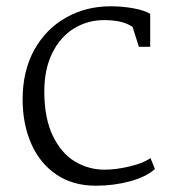

<svg xmlns="http://www.w3.org/2000/svg" viewBox="-20 -581 553 611"><path d="M458 -537V-432H422L402 -495Q372 -517 311 -517Q259 -517 215.5 -490.5Q172 -464 146.5 -412.5Q121 -361 121 -290Q121 -205 148 -149Q175 -93 218.5 -67Q262 -41 313 -41Q349 -41 393 -51.5Q437 -62 459 -78L473 -43Q445 -18 393.5 -4Q342 10 285 10Q212 10 159.5 -25.5Q107 -61 79.5 -123.5Q52 -186 52 -265Q52 -355 89 -422Q126 -489 190 -525Q254 -561 332 -561Q370 -561 405 -554.5Q440 -548 458 -537Z"/></svg>

Font: Martel UltraLight
Style: Regular
Weight: 250
Designer: Dan Reynolds
Foundry: Dan Reynolds
Version: Version 1.001; ttfautohint (v1.1) -l 5 -r 5 -G 72 -x 0 -D la